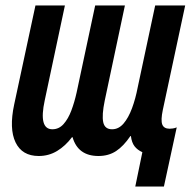

<svg xmlns="http://www.w3.org/2000/svg" viewBox="-20 -562 712 704"><path d="M476 122 502 -4Q484 -12 473.5 -25.5Q463 -39 460 -63H458Q433 -26 405.5 -8Q378 10 341 10Q266 10 246 -59H244Q220 -27 189.5 -8.5Q159 10 122 10Q61 10 37 -40Q13 -90 32 -179L110 -542H218L144 -194Q121 -88 172 -88Q196 -88 213 -107Q230 -126 241.5 -156.5Q253 -187 261 -223L329 -542H438L364 -193Q353 -140 358.5 -114Q364 -88 391 -88Q415 -88 433 -109Q451 -130 464 -165Q477 -200 485 -242L549 -542H659L577 -159Q569 -121 575 -105.5Q581 -90 602 -90Q607 -90 614 -91Q621 -92 628 -95L581 122Z"/></svg>

Font: Noto Sans ExtraCondensed SemiBold
Style: Italic
Weight: 600
Width: 2
Italic angle: -12°
Designer: Monotype Design Team
Foundry: Monotype Imaging Inc.
Version: Version 2.013; ttfautohint (v1.8.4.7-5d5b)